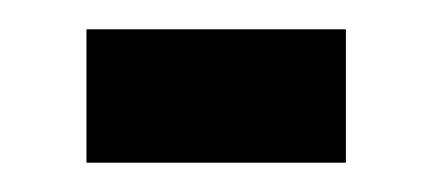

<svg xmlns="http://www.w3.org/2000/svg" viewBox="-20 -297 296 131"><path d="M39 -277H216V-186H39Z"/></svg>

Font: Fundamental  Brigade
Style: Regular
Weight: 400
Designer: Peter Wiegel, original typeface by Arno Drescher 1935
Foundry: Peter Wiegel
Version: Version 0.000 2012 initial release